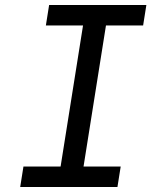

<svg xmlns="http://www.w3.org/2000/svg" viewBox="-20 -750 640 770"><path d="M61 0 74 -82H223L313 -648H164L177 -730H567L554 -648H405L315 -82H464L451 0Z"/></svg>

Font: JetBrains Mono NL
Style: Italic
Weight: 400
Italic angle: -9°
Monospace: yes
Designer: Philipp Nurullin, Konstantin Bulenkov
Foundry: JetBrains
Version: Version 2.305; ttfautohint (v1.8.4.7-5d5b)